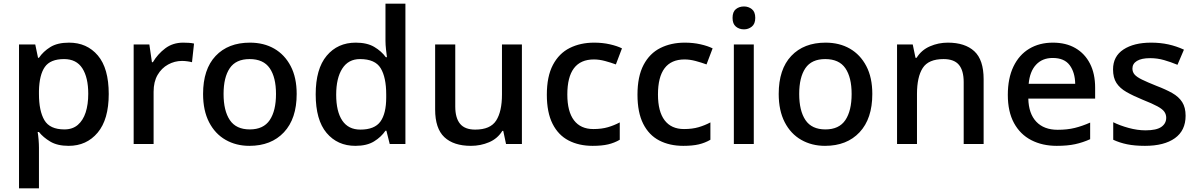

<svg xmlns="http://www.w3.org/2000/svg" viewBox="-20 -780 6485 1040"><path d="M354 -549Q451 -549 510 -479.5Q569 -410 569 -271Q569 -133 509 -61.5Q449 10 352 10Q291 10 252.5 -13Q214 -36 191 -65H184Q187 -48 189 -23.5Q191 1 191 20V240H83V-539H171L186 -467H191Q214 -501 252.5 -525Q291 -549 354 -549ZM327 -460Q253 -460 223 -417.5Q193 -375 191 -288V-271Q191 -179 220.5 -129Q250 -79 329 -79Q373 -79 401.5 -103.5Q430 -128 444 -171Q458 -214 458 -272Q458 -360 426 -410Q394 -460 327 -460Z M972 -549Q986 -549 1002.5 -548Q1019 -547 1031 -544L1020 -443Q1009 -446 994 -448Q979 -450 966 -450Q926 -450 890.5 -430.5Q855 -411 833.5 -374Q812 -337 812 -283V0H704V-539H789L803 -443H808Q834 -487 875 -518Q916 -549 972 -549Z M1587 -271Q1587 -137 1518 -63.5Q1449 10 1331 10Q1259 10 1202 -22.5Q1145 -55 1112.5 -118Q1080 -181 1080 -271Q1080 -405 1148 -477Q1216 -549 1334 -549Q1409 -549 1465.5 -516.5Q1522 -484 1554.5 -422Q1587 -360 1587 -271ZM1191 -271Q1191 -180 1225 -129.5Q1259 -79 1333 -79Q1407 -79 1441 -129.5Q1475 -180 1475 -271Q1475 -361 1441 -410.5Q1407 -460 1332 -460Q1258 -460 1224.5 -410.5Q1191 -361 1191 -271Z M1905 10Q1808 10 1749 -60Q1690 -130 1690 -269Q1690 -407 1749.5 -478Q1809 -549 1907 -549Q1968 -549 2007 -526Q2046 -503 2070 -470H2076Q2074 -484 2071 -511Q2068 -538 2068 -559V-760H2176V0H2091L2073 -72H2068Q2045 -38 2006 -14Q1967 10 1905 10ZM1932 -78Q2009 -78 2040.5 -121.5Q2072 -165 2072 -252V-268Q2072 -361 2042 -410.5Q2012 -460 1930 -460Q1867 -460 1834 -408.5Q1801 -357 1801 -267Q1801 -176 1834 -127Q1867 -78 1932 -78Z M2807 -539V0H2721L2706 -71H2701Q2675 -29 2629 -9.5Q2583 10 2531 10Q2437 10 2387 -37Q2337 -84 2337 -187V-539H2446V-203Q2446 -141 2472 -109.5Q2498 -78 2554 -78Q2636 -78 2667.5 -127Q2699 -176 2699 -268V-539Z M3190 10Q3116 10 3060 -19Q3004 -48 2973 -109.5Q2942 -171 2942 -267Q2942 -366 2975 -428.5Q3008 -491 3066 -520Q3124 -549 3198 -549Q3244 -549 3283.5 -540Q3323 -531 3349 -518L3316 -431Q3289 -441 3257.5 -449.5Q3226 -458 3197 -458Q3053 -458 3053 -268Q3053 -176 3089 -128.5Q3125 -81 3194 -81Q3239 -81 3273 -91Q3307 -101 3337 -117V-23Q3308 -6 3274 2Q3240 10 3190 10Z M3681 10Q3607 10 3551 -19Q3495 -48 3464 -109.5Q3433 -171 3433 -267Q3433 -366 3466 -428.5Q3499 -491 3557 -520Q3615 -549 3689 -549Q3735 -549 3774.5 -540Q3814 -531 3840 -518L3807 -431Q3780 -441 3748.5 -449.5Q3717 -458 3688 -458Q3544 -458 3544 -268Q3544 -176 3580 -128.5Q3616 -81 3685 -81Q3730 -81 3764 -91Q3798 -101 3828 -117V-23Q3799 -6 3765 2Q3731 10 3681 10Z M4063 -539V0H3955V-539ZM4010 -745Q4034 -745 4052.5 -730.5Q4071 -716 4071 -683Q4071 -651 4052.5 -636Q4034 -621 4010 -621Q3984 -621 3966 -636Q3948 -651 3948 -683Q3948 -716 3966 -730.5Q3984 -745 4010 -745Z M4705 -271Q4705 -137 4636 -63.5Q4567 10 4449 10Q4377 10 4320 -22.5Q4263 -55 4230.5 -118Q4198 -181 4198 -271Q4198 -405 4266 -477Q4334 -549 4452 -549Q4527 -549 4583.5 -516.5Q4640 -484 4672.5 -422Q4705 -360 4705 -271ZM4309 -271Q4309 -180 4343 -129.5Q4377 -79 4451 -79Q4525 -79 4559 -129.5Q4593 -180 4593 -271Q4593 -361 4559 -410.5Q4525 -460 4450 -460Q4376 -460 4342.5 -410.5Q4309 -361 4309 -271Z M5114 -549Q5207 -549 5257.5 -502.5Q5308 -456 5308 -351V0H5200V-335Q5200 -398 5174 -429Q5148 -460 5091 -460Q5009 -460 4978 -411.5Q4947 -363 4947 -271V0H4839V-539H4924L4939 -467H4945Q4971 -509 5017 -529Q5063 -549 5114 -549Z M5683 -549Q5754 -549 5805 -519.5Q5856 -490 5884 -435.5Q5912 -381 5912 -305V-246H5550Q5552 -164 5593.5 -120.5Q5635 -77 5709 -77Q5761 -77 5801.5 -87Q5842 -97 5885 -116V-26Q5845 -8 5803.5 1Q5762 10 5704 10Q5626 10 5566 -21Q5506 -52 5472.5 -113.5Q5439 -175 5439 -266Q5439 -356 5469.5 -419.5Q5500 -483 5555 -516Q5610 -549 5683 -549ZM5682 -466Q5626 -466 5592 -429.5Q5558 -393 5552 -326H5804Q5803 -388 5774 -427Q5745 -466 5682 -466Z M6402 -153Q6402 -73 6344 -31.5Q6286 10 6182 10Q6126 10 6085 1.5Q6044 -7 6010 -23V-118Q6046 -100 6093.5 -87Q6141 -74 6185 -74Q6244 -74 6270.5 -92.5Q6297 -111 6297 -142Q6297 -160 6287 -174.5Q6277 -189 6249.5 -204Q6222 -219 6169 -240Q6118 -261 6082 -281.5Q6046 -302 6027.5 -330.5Q6009 -359 6009 -404Q6009 -475 6065.5 -512Q6122 -549 6215 -549Q6265 -549 6308.5 -539.5Q6352 -530 6393 -511L6358 -429Q6322 -444 6285.5 -454.5Q6249 -465 6210 -465Q6163 -465 6138.5 -450Q6114 -435 6114 -409Q6114 -390 6125.5 -376.5Q6137 -363 6165.5 -349Q6194 -335 6244 -315Q6294 -296 6329.5 -276Q6365 -256 6383.5 -227Q6402 -198 6402 -153Z"/></svg>

Font: Noto Sans NKo Unjoined Medium
Style: Regular
Weight: 500
Designer: Monotype Design Team
Foundry: Monotype Imaging Inc.
Version: Version 2.004